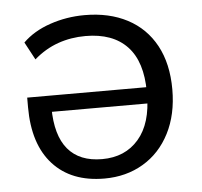

<svg xmlns="http://www.w3.org/2000/svg" viewBox="-45 -596 686 651"><g transform="rotate(-5 298.0 -270.0)"><path d="M47.7 -253.8V-286.9H472.7V-231.6H104.7L126.7 -245.6Q127.1 -151 166.8 -104Q206.5 -57 283 -57Q361.5 -57 407.4 -110.4Q453.4 -163.7 453.4 -262.6V-270.6Q453.4 -374 404.3 -425.8Q355.2 -477.7 262.6 -477.7Q212.8 -477.7 168.7 -462.1Q124.6 -446.5 86.9 -413.6L54.6 -473.8Q91.1 -509.9 147.6 -529.2Q204.2 -548.6 265.9 -548.6Q349.2 -548.6 411.1 -516.1Q473 -483.6 506.7 -421.6Q540.4 -359.5 540.4 -272Q540.4 -186.6 507.8 -123Q475.2 -59.3 417.2 -25Q359.3 9.3 285.3 9.3Q172.7 9.3 110.2 -59.3Q47.7 -127.9 47.7 -253.8Z"/></g></svg>

Font: Min Sans VF VF
Style: Regular
Weight: 400
Designer: Jinseong-Kim, NotoSansCJK, Nunito
Foundry: Jinseong-Kim
Version: Version 1.420;Glyphs 3.1.2 (3151)